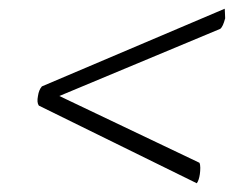

<svg xmlns="http://www.w3.org/2000/svg" viewBox="-20 -509 572 440"><path d="M431 -89 69 -267Q64 -274 67 -289Q69 -303 76 -311L495 -489Q495 -485 495.5 -479.5Q496 -474 496 -467Q491 -448 485 -443L116 -289L437 -136Q439 -132 439 -124.5Q439 -117 438 -110Q436 -96 431 -89Z"/></svg>

Font: Petrona Light
Style: Italic
Weight: 300
Italic angle: -9°
Designer: Ringo R. Seeber
Foundry: Ringo R. Seeber
Version: Version 2.001; ttfautohint (v1.8.3)